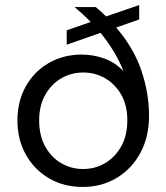

<svg xmlns="http://www.w3.org/2000/svg" viewBox="-20 -728 659 760"><path d="M308 12Q232 12 173.5 -22.5Q115 -57 82 -116.5Q49 -176 49 -251Q49 -327 82 -386Q115 -445 173 -478.5Q231 -512 304 -512Q349 -512 392.5 -496.5Q436 -481 469 -446Q437 -526 378 -598L244 -551V-608L339 -641Q310 -671 275 -700H359Q381 -682 400 -663L531 -708V-651L440 -619Q510 -537 540 -447.5Q570 -358 570 -270Q570 -186 535.5 -122.5Q501 -59 441.5 -23.5Q382 12 308 12ZM309 -59Q356 -59 395.5 -82Q435 -105 459.5 -148Q484 -191 484 -252Q484 -311 460 -353Q436 -395 396.5 -418Q357 -441 310 -441Q262 -441 222.5 -418Q183 -395 159 -352.5Q135 -310 135 -252Q135 -191 159 -148Q183 -105 222.5 -82Q262 -59 309 -59Z"/></svg>

Font: DM Sans
Style: Regular
Weight: 400
Designer: Colophon Foundry, Jonny Pinhorn
Foundry: Colophon Foundry
Version: Version 4.004; ttfautohint (v1.8.4.7-5d5b)